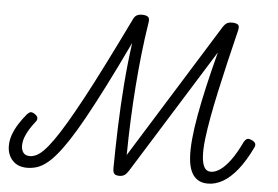

<svg xmlns="http://www.w3.org/2000/svg" viewBox="-58 -968 1544 1067"><g transform="rotate(5 713.5 -434.5)"><path d="M128 17Q77 17 47.5 -15Q18 -47 18 -96Q18 -128 29.5 -159.5Q41 -191 60.5 -221.5Q80 -252 103 -279Q114 -291 123 -292.5Q132 -294 147 -284Q161 -274 162.5 -263.5Q164 -253 155 -242Q138 -221 123 -197Q108 -173 99.5 -149.5Q91 -126 91 -102Q91 -81 102 -65Q113 -49 140 -49Q156 -49 175 -58Q194 -67 216.5 -90Q239 -113 267 -152.5Q295 -192 331 -252.5Q367 -313 412.5 -397.5Q458 -482 514.5 -594.5Q571 -707 641 -851Q650 -872 662 -879Q674 -886 693 -886Q713 -886 724.5 -878.5Q736 -871 732 -847Q718 -759 708 -668.5Q698 -578 691 -485Q684 -392 680 -296.5Q676 -201 675 -102L1141 -852Q1154 -873 1165.5 -879.5Q1177 -886 1194 -886Q1215 -886 1226 -879Q1237 -872 1232 -848Q1209 -755 1188.5 -667.5Q1168 -580 1150.5 -500Q1133 -420 1120.5 -351.5Q1108 -283 1101.5 -227.5Q1095 -172 1097.5 -132Q1100 -92 1112 -71Q1124 -50 1148 -50Q1173 -50 1200.5 -69Q1228 -88 1257 -127.5Q1286 -167 1316 -230Q1323 -243 1332 -248Q1341 -253 1355 -247Q1374 -240 1379.5 -229.5Q1385 -219 1378 -205Q1341 -128 1301.5 -79Q1262 -30 1221 -6.5Q1180 17 1138 17Q1103 17 1079.5 1.5Q1056 -14 1043 -44Q1030 -74 1027 -118.5Q1024 -163 1029.5 -222.5Q1035 -282 1048.5 -357Q1062 -432 1082.5 -521.5Q1103 -611 1130 -714L696 -17Q684 2 672.5 9.5Q661 17 644 17Q624 17 616 8.5Q608 0 608 -22Q609 -139 613 -255.5Q617 -372 626 -490Q635 -608 651 -725Q584 -584 529.5 -476.5Q475 -369 431.5 -290.5Q388 -212 352 -157.5Q316 -103 286 -68.5Q256 -34 230 -15.5Q204 3 179 10Q154 17 128 17Z"/></g></svg>

Font: Playwrite DK Loopet Light
Style: Regular
Weight: 300
Version: Version 1.003